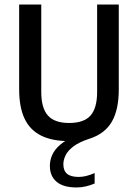

<svg xmlns="http://www.w3.org/2000/svg" viewBox="-20 -615 608 847"><path d="M408.5 -595H504V-221Q504 -130.5 473 -77.5Q442 -24.5 374.5 -3Q328.5 12 303.5 31.2Q278.5 50.5 269 70.8Q259.5 91 259.5 109.5Q259.5 138 276 151.8Q292.5 165.5 327 165.5Q342.5 165.5 359.5 161.5Q376.5 157.5 397.5 148.5V194.5Q378.5 202.5 359 207.2Q339.5 212 317.5 212Q259.5 212 229.8 187Q200 162 200 117Q200 91.5 210.5 68.2Q221 45 244 24.8Q267 4.5 304.5 -13L304 7.5H285Q210 7.5 161 -17Q112 -41.5 88.2 -92Q64.5 -142.5 64.5 -221V-595H162V-209.5Q162 -138.5 191.2 -105.5Q220.5 -72.5 285 -72.5Q350.5 -72.5 379.5 -105.5Q408.5 -138.5 408.5 -209.5Z"/></svg>

Font: Encode Sans SC Condensed Medium
Style: Regular
Weight: 500
Width: 3
Designer: Multiple Designers
Foundry: Impallari Type
Version: Version 3.002